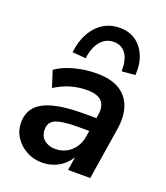

<svg xmlns="http://www.w3.org/2000/svg" viewBox="-139 -847 826 953"><g transform="rotate(20 273.5 -370.5)"><path d="M193 10Q148 10 111 -10.5Q74 -31 51.5 -65Q29 -99 29 -141Q29 -193 58 -225.5Q87 -258 148 -274Q209 -290 304 -290H384L373 -218H310Q251 -218 216 -212Q181 -206 166 -191Q151 -176 151 -149Q151 -114 174.5 -95Q198 -76 232 -76Q264 -76 290 -89.5Q316 -103 334 -128.5Q352 -154 357 -189L376 -308Q384 -355 361.5 -380Q339 -405 283 -405Q239 -405 197.5 -393Q156 -381 115 -355L87 -441Q112 -459 146.5 -472Q181 -485 220.5 -492Q260 -499 299 -499Q378 -499 423 -470Q468 -441 484 -391Q500 -341 490 -277L446 0H329L345 -104H355Q341 -65 315.5 -39.5Q290 -14 258.5 -2Q227 10 193 10ZM221 -551 150 -557Q157 -617 181.5 -660.5Q206 -704 244 -727.5Q282 -751 331 -751Q379 -751 414 -727Q449 -703 467.5 -659.5Q486 -616 482 -557L411 -551Q413 -610 390.5 -642.5Q368 -675 326 -675Q284 -675 256.5 -642.5Q229 -610 221 -551Z"/></g></svg>

Font: Nunito Sans 12pt ExtraLight
Style: Italic
Weight: 200
Italic angle: -9°
Designer: Vernon Adams
Foundry: Vernon Adams
Version: Version 3.101;gftools[0.9.27]